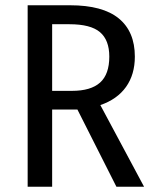

<svg xmlns="http://www.w3.org/2000/svg" viewBox="-20 -709 585 729"><path d="M422 0 274 -293H268H178V0H85V-689H246Q370 -689 431 -639Q492 -589 492 -494Q492 -426 458.5 -379Q425 -332 361 -310L527 0ZM395 -494Q395 -557 359.5 -587Q324 -617 244 -617H178V-364H253Q325 -364 360 -395.5Q395 -427 395 -494Z"/></svg>

Font: Fira Sans Condensed
Style: Regular
Weight: 400
Width: 3
Designer: bBox Type GmbH & Carrois Corporate GbR & Edenspiekermann AG
Foundry: bBox Type GmbH & Carrois Corporate GbR & Edenspiekermann AG
Version: Version 4.301